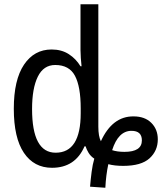

<svg xmlns="http://www.w3.org/2000/svg" viewBox="-20 -780 771 904"><path d="M131 -267Q131 -364 158 -419Q185 -474 240 -474Q306 -474 333 -423Q360 -372 360 -270V-247Q360 -61 242 -61Q131 -61 131 -267ZM508 -73Q537 -164 599 -164Q648 -164 648 -119Q648 -65 566 -65Q532 -65 508 -73ZM490 -7Q519 1 560 1Q645 1 684 -34.5Q723 -70 723 -124Q723 -171 692.5 -201.5Q662 -232 609 -232Q509 -233 455 -115Q443 -138 443 -184V-760H359V-544Q359 -529 360.5 -507Q362 -485 364 -468H359Q338 -503 304 -525Q270 -547 223 -547Q141 -547 93 -475.5Q45 -404 45 -268Q45 -131 92.5 -60.5Q140 10 225 10Q334 10 378 -91H383Q387 -77 397 -60.5Q407 -44 424 -33Q416 -6 411.5 28.5Q407 63 404 99L476 104Q479 44 490 -7Z"/></svg>

Font: Noto Sans Display SemiCondensed
Style: Regular
Weight: 400
Width: 4
Designer: Monotype Design team
Foundry: Monotype Imaging Inc.
Version: 1.000